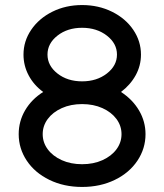

<svg xmlns="http://www.w3.org/2000/svg" viewBox="-20 -730 650 760"><path d="M73 -514Q73 -567 103.5 -612Q134 -657 187 -683.5Q240 -710 305 -710Q370 -710 423.5 -683.5Q477 -657 507.5 -612Q538 -567 538 -514Q538 -470 517 -432Q496 -394 459 -366Q505 -336 530.5 -292.5Q556 -249 556 -199Q556 -142 524 -94Q492 -46 434.5 -18Q377 10 305 10Q233 10 175.5 -18Q118 -46 86 -94Q54 -142 54 -199Q54 -250 79.5 -293.5Q105 -337 151 -366Q114 -393 93.5 -431.5Q73 -470 73 -514ZM443 -514Q443 -558 403 -589Q363 -620 305 -620Q247 -620 207.5 -589Q168 -558 168 -514Q168 -470 207.5 -439Q247 -408 305 -408Q363 -408 403 -439Q443 -470 443 -514ZM461 -199Q461 -232 441 -259Q421 -286 385.5 -302Q350 -318 305 -318Q260 -318 224.5 -302Q189 -286 169 -259Q149 -232 149 -199Q149 -166 169 -139Q189 -112 224.5 -96Q260 -80 305 -80Q350 -80 385.5 -96Q421 -112 441 -139Q461 -166 461 -199Z"/></svg>

Font: Rubik
Style: Regular
Weight: 400
Designer: Hubert & Fischer
Foundry: Hubert & Fischer
Version: Version 1.100